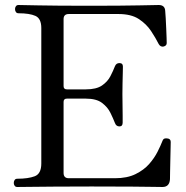

<svg xmlns="http://www.w3.org/2000/svg" viewBox="-20 -747 745 767"><path d="M49 0Q42 0 38.5 -5Q35 -10 35 -16Q35 -23 38.5 -28Q42 -33 49 -33Q93 -33 119 -43Q145 -53 145 -94V-635Q145 -673 121.5 -683.5Q98 -694 54 -694Q47 -694 43.5 -699Q40 -704 40 -711Q40 -717 43.5 -722Q47 -727 54 -727Q62 -727 133 -725.5Q204 -724 338 -724Q466 -724 536.5 -725.5Q607 -727 614 -727Q639 -727 640 -703Q641 -694 642 -674.5Q643 -655 644 -633.5Q645 -612 645.5 -595.5Q646 -579 646 -575Q646 -564 633 -561Q621 -559 614 -571Q602 -595 583.5 -623Q565 -651 534.5 -671Q504 -691 453 -691H255Q234 -691 234 -671V-403Q234 -390 247 -390H323Q365 -390 387.5 -405.5Q410 -421 421 -442.5Q432 -464 439 -482Q444 -495 457 -495Q471 -495 471 -481Q471 -474 470.5 -455Q470 -436 469.5 -413.5Q469 -391 469 -371Q469 -352 469.5 -328Q470 -304 470 -284.5Q470 -265 470 -257Q470 -242 457 -242Q444 -242 439 -256Q432 -274 421 -296.5Q410 -319 387.5 -336Q365 -353 323 -353H247Q234 -353 234 -340V-56Q234 -35 255 -35H439Q488 -35 521.5 -51.5Q555 -68 576 -92Q597 -116 609.5 -141Q622 -166 629 -184Q632 -192 637.5 -193.5Q643 -195 648 -194Q662 -193 662 -180Q662 -176 661.5 -156Q661 -136 660.5 -110Q660 -84 659.5 -62Q659 -40 659 -31Q657 0 629 0Q622 0 593.5 -0.5Q565 -1 505.5 -1.5Q446 -2 346 -2Q264 -2 199.5 -1.5Q135 -1 95.5 -0.5Q56 0 49 0Z"/></svg>

Font: Zen Old Mincho
Style: Regular
Weight: 400
Designer: Yoshimichi Ohira
Foundry: Positype
Version: Version 1.001